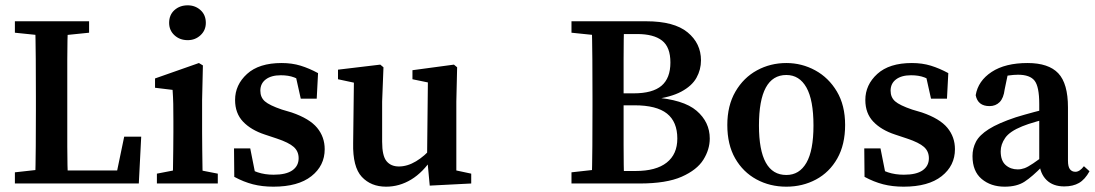

<svg xmlns="http://www.w3.org/2000/svg" viewBox="-20 -690 4119 722"><path d="M36 0V-42L162 -56H174V0ZM112 0Q114 -70 114.5 -140.5Q115 -211 115 -276V-325Q115 -397 114.5 -468.5Q114 -540 112 -610H236Q233 -539 233 -467.5Q233 -396 233 -325V-268Q233 -209 233 -139Q233 -69 236 0ZM174 0V-49H448L415 -22L447 -176H511L502 0ZM36 -567V-610H315V-567L188 -554H162Z M570 0V-37L663 -55H707L799 -37V0ZM629 0Q630 -21 630.5 -55.5Q631 -90 631.5 -127.5Q632 -165 632 -193V-236Q632 -274 631.5 -299Q631 -324 629 -352L563 -360V-395L728 -453L743 -444L740 -314V-193Q740 -165 740.5 -127.5Q741 -90 741.5 -55.5Q742 -21 743 0ZM686 -539Q656 -539 636 -557.5Q616 -576 616 -604Q616 -634 636 -652Q656 -670 686 -670Q714 -670 734 -652Q754 -634 754 -604Q754 -576 734 -557.5Q714 -539 686 -539Z M1008 12Q966 12 931 3Q896 -6 861 -25L860 -132H921L944 -16L895 -35V-70Q922 -51 949 -42Q976 -33 1009 -33Q1056 -33 1079.5 -49.5Q1103 -66 1103 -95Q1103 -121 1084.5 -137.5Q1066 -154 1021 -169L976 -184Q924 -201 894 -232.5Q864 -264 864 -314Q864 -371 909 -412Q954 -453 1039 -453Q1078 -453 1110.5 -443Q1143 -433 1176 -415L1171 -319H1111L1088 -422L1130 -403V-375Q1107 -391 1086 -399Q1065 -407 1036 -407Q1000 -407 979.5 -391.5Q959 -376 959 -349Q959 -324 976 -309Q993 -294 1040 -278L1077 -267Q1144 -244 1172.5 -209.5Q1201 -175 1201 -129Q1201 -67 1151 -27.5Q1101 12 1008 12Z M1432 12Q1375 12 1340.5 -25Q1306 -62 1308 -152L1311 -397L1335 -374L1251 -392V-428L1410 -447L1422 -437L1417 -308V-157Q1417 -104 1433.5 -84Q1450 -64 1480 -64Q1512 -64 1544.5 -83.5Q1577 -103 1605 -136L1622 -97H1607Q1571 -42 1526.5 -15Q1482 12 1432 12ZM1596 8 1586 -99 1589 -380 1531 -392V-426L1687 -447L1699 -437L1696 -308V-49L1752 -37V0Z M2129 0V-42L2255 -56H2267V0ZM2205 0Q2207 -69 2207.5 -141Q2208 -213 2208 -287V-323Q2208 -394 2207.5 -466Q2207 -538 2205 -610H2327Q2325 -540 2325 -468Q2325 -396 2325 -323V-296Q2325 -217 2325 -144Q2325 -71 2327 0ZM2267 0V-47H2370Q2447 -47 2487 -78.5Q2527 -110 2527 -169Q2527 -232 2488 -263Q2449 -294 2366 -294H2267V-339H2363Q2434 -339 2467.5 -367.5Q2501 -396 2501 -455Q2501 -513 2469.5 -537.5Q2438 -562 2376 -562H2267V-610H2410Q2515 -610 2565.5 -568.5Q2616 -527 2616 -463Q2616 -428 2599 -397.5Q2582 -367 2542 -345.5Q2502 -324 2435 -316V-324Q2550 -316 2599.5 -273.5Q2649 -231 2649 -169Q2649 -128 2625 -89.5Q2601 -51 2543.5 -25.5Q2486 0 2385 0ZM2129 -567V-610H2267V-554H2255Z M2937 12Q2875 12 2824.5 -15.5Q2774 -43 2744.5 -94.5Q2715 -146 2715 -220Q2715 -293 2745.5 -345.5Q2776 -398 2826.5 -425.5Q2877 -453 2937 -453Q2995 -453 3045.5 -425.5Q3096 -398 3127 -346Q3158 -294 3158 -220Q3158 -146 3128.5 -94Q3099 -42 3048.5 -15Q2998 12 2937 12ZM2937 -32Q2986 -32 3012.5 -78Q3039 -124 3039 -218Q3039 -314 3012.5 -361Q2986 -408 2937 -408Q2834 -408 2834 -218Q2834 -32 2937 -32Z M3378 12Q3336 12 3301 3Q3266 -6 3231 -25L3230 -132H3291L3314 -16L3265 -35V-70Q3292 -51 3319 -42Q3346 -33 3379 -33Q3426 -33 3449.5 -49.5Q3473 -66 3473 -95Q3473 -121 3454.5 -137.5Q3436 -154 3391 -169L3346 -184Q3294 -201 3264 -232.5Q3234 -264 3234 -314Q3234 -371 3279 -412Q3324 -453 3409 -453Q3448 -453 3480.5 -443Q3513 -433 3546 -415L3541 -319H3481L3458 -422L3500 -403V-375Q3477 -391 3456 -399Q3435 -407 3406 -407Q3370 -407 3349.5 -391.5Q3329 -376 3329 -349Q3329 -324 3346 -309Q3363 -294 3410 -278L3447 -267Q3514 -244 3542.5 -209.5Q3571 -175 3571 -129Q3571 -67 3521 -27.5Q3471 12 3378 12Z M3758 12Q3706 12 3671.5 -17Q3637 -46 3637 -103Q3637 -132 3650 -157Q3663 -182 3698.5 -204.5Q3734 -227 3800 -249Q3829 -258 3870 -269Q3911 -280 3945 -287V-251Q3913 -243 3878 -233Q3843 -223 3824 -215Q3777 -196 3760 -171.5Q3743 -147 3743 -121Q3743 -86 3761.5 -69.5Q3780 -53 3807 -53Q3820 -53 3832.5 -57.5Q3845 -62 3865 -75.5Q3885 -89 3921 -115L3932 -65H3900Q3862 -26 3833 -7Q3804 12 3758 12ZM3982 11Q3940 11 3915.5 -13Q3891 -37 3888 -79V-299Q3888 -364 3870.5 -386.5Q3853 -409 3808 -409Q3792 -409 3771.5 -406Q3751 -403 3724 -394L3773 -426L3758 -354Q3754 -321 3739 -306Q3724 -291 3701 -291Q3657 -291 3649 -332Q3658 -386 3709 -419.5Q3760 -453 3844 -453Q3923 -453 3959.5 -414.5Q3996 -376 3996 -286V-86Q3996 -63 4003.5 -53.5Q4011 -44 4024 -44Q4040 -44 4056 -65L4077 -46Q4060 -15 4037.5 -2Q4015 11 3982 11Z"/></svg>

Font: Lisu Bosa
Style: Bold
Weight: 700
Designer: David Morse, Annie Olsen, Victor Gaultney, Frank Grießhammer (Latin)
Foundry: SIL International
Version: Version 2.000